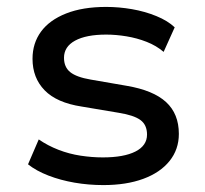

<svg xmlns="http://www.w3.org/2000/svg" viewBox="-20 -526 594 555"><path d="M279 9Q236 9 195.5 2Q155 -5 120 -18.5Q85 -32 61 -51L92 -123Q118 -105 149 -93Q180 -81 213 -76Q246 -71 277 -71Q338 -71 371.5 -88Q405 -105 405 -137Q405 -165 386 -179Q367 -193 323 -200L216 -218Q144 -229 109 -265Q74 -301 74 -356Q74 -401 98.5 -434.5Q123 -468 171 -487Q219 -506 287 -506Q324 -506 361.5 -499.5Q399 -493 432 -479.5Q465 -466 485 -447L453 -376Q432 -394 404 -405Q376 -416 345.5 -421Q315 -426 287 -426Q229 -426 197 -408.5Q165 -391 165 -359Q165 -332 183 -317.5Q201 -303 242 -296L346 -278Q423 -265 460 -231Q497 -197 497 -139Q497 -94 470 -60.5Q443 -27 394 -9Q345 9 279 9Z"/></svg>

Font: Nunito Sans 12pt ExtraLight 7pt Medium
Style: Regular
Weight: 500
Version: Version 3.101;gftools[0.9.27]